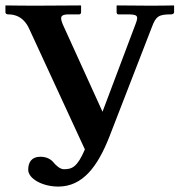

<svg xmlns="http://www.w3.org/2000/svg" viewBox="-20 -666 662 708"><path d="M216 -42C201 -42 187 -56 179 -65C170 -77 154 -88 129 -88C97 -88 84 -68 84 -40C84 -8 135 22 195 22C285 22 340 -52 383 -161L540 -566C555 -606 565 -613 611 -613C615 -613 622 -615 622 -621V-645L620 -646C620 -646 572 -645 540 -645C498 -645 412 -646 412 -646L410 -645V-621C410 -616 413 -613 416 -613H446C487 -613 493 -610 479 -575L358 -254L212 -575C201 -602 201 -613 234 -613H272C276 -613 279 -616 279 -621V-645L277 -646C277 -646 155 -645 105 -645C64 -645 1 -646 1 -646L0 -645V-621C0 -616 4 -613 10 -613C59 -613 79 -579 88 -559L293 -115C265 -50 246 -42 216 -42Z"/></svg>

Font: Libertinus Serif Semibold
Style: Regular
Weight: 600
Designer: Philipp H. Poll, Khaled Hosny
Foundry: Caleb Maclennan
Version: Version 7.050;RELEASE